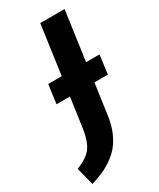

<svg xmlns="http://www.w3.org/2000/svg" viewBox="-268 -760 822 991"><g transform="rotate(-30 142.5 -265.0)"><path d="M338.9 -398.9 324.2 -287.1H244.1L217.8 -101.1Q210.9 -52.2 194.3 -12.9Q177.7 26.4 156 53.2Q134.3 80.1 103.5 101.8Q72.8 123.5 42.5 136.7Q12.2 149.9 -26.9 162.1L-54.2 56.2Q11.7 31.2 37.6 -5.6Q63.5 -42.5 73.2 -110.8L98.1 -287.1H18.1L33.2 -398.9H113.8L154.8 -691.9H299.8L258.8 -398.9Z"/></g></svg>

Font: FiraGO SemiBold
Style: Italic
Weight: 600
Italic angle: -8°
Designer: bBox Type GmbH
Foundry: bBox Type GmbH
Version: Version 1.001;PS 001.001;hotconv 1.0.88;makeotf.lib2.5.64775